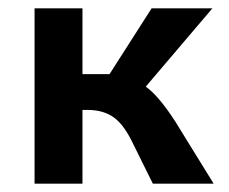

<svg xmlns="http://www.w3.org/2000/svg" viewBox="-20 -441 551 461"><path d="M401 -149 493 0H347L296 -103Q275 -145 250.5 -161Q226 -177 191 -177H178V0H63V-421H178V-263H230H243L344 -421H490L330 -233Q361 -211 401 -149Z"/></svg>

Font: EauTest
Style: Bold
Weight: 700
Designer: Christian Thalmann (Catharsis Fonts)
Version: Version 0.001;PS 000.001;hotconv 1.0.88;makeotf.lib2.5.64775